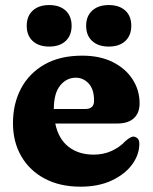

<svg xmlns="http://www.w3.org/2000/svg" viewBox="-20 -706 588 740"><path d="M518 -307.5Q518 -270.5 495.8 -250.2Q473.5 -230 432.5 -230H193Q205.5 -170 244.5 -140Q283.5 -110 341 -110Q378.5 -110 410 -124.2Q441.5 -138.5 462.5 -161.5Q484 -180.5 495.5 -179.5Q504 -178.5 510.5 -172.2Q517 -166 517 -151Q516.5 -108.5 488.5 -71Q460.5 -33.5 409.8 -10Q359 13.5 290.5 13.5Q211 13.5 152.5 -17.5Q94 -48.5 62 -103.8Q30 -159 30 -231.5Q30 -306.5 61.2 -365.2Q92.5 -424 152 -457.8Q211.5 -491.5 297 -491.5Q365 -491.5 414.5 -466.8Q464 -442 491 -400.2Q518 -358.5 518 -307.5ZM272 -406.5Q236.5 -406.5 212 -376.5Q187.5 -346.5 187.5 -286H309.5Q342.5 -286 342.5 -318Q342.5 -362 321.8 -384.2Q301 -406.5 272 -406.5ZM169.5 -526.5Q129.5 -526.5 106.2 -547.8Q83 -569 83 -606.5Q83 -644 106.2 -665.2Q129.5 -686.5 169.5 -686.5Q210 -686.5 233 -665.2Q256 -644 256 -606.5Q256 -569.5 233 -548Q210 -526.5 169.5 -526.5ZM399 -526.5Q359 -526.5 335.5 -547.8Q312 -569 312 -606.5Q312 -644 335.5 -665.2Q359 -686.5 399 -686.5Q440 -686.5 463 -665.2Q486 -644 486 -606.5Q486 -569.5 463 -548Q440 -526.5 399 -526.5Z"/></svg>

Font: Fraunces 9pt SuperSoft
Style: Bold
Weight: 700
Version: Version 1.000;[b76b70a41]